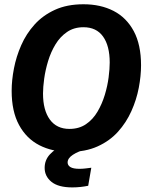

<svg xmlns="http://www.w3.org/2000/svg" viewBox="-20 -682 673 878"><path d="M296.7 12.5Q219.2 12.5 160 -17.9Q100.8 -48.3 67.1 -110.4Q33.3 -172.5 33.3 -266.7Q33.3 -315 43.8 -369.2Q54.2 -423.3 77.1 -475.4Q100 -527.5 137.9 -569.6Q175.8 -611.7 231.2 -637.1Q286.7 -662.5 361.7 -662.5Q440 -662.5 499.2 -632.1Q558.3 -601.7 591.7 -539.6Q625 -477.5 625 -383.3Q625 -335 614.6 -280.4Q604.2 -225.8 580.8 -173.8Q557.5 -121.7 519.6 -79.6Q481.7 -37.5 426.2 -12.5Q370.8 12.5 296.7 12.5ZM297.5 -92.5Q341.7 -92.5 373.3 -114.2Q405 -135.8 425.8 -171.2Q446.7 -206.7 459.2 -247.9Q471.7 -289.2 476.7 -328.3Q481.7 -367.5 481.7 -395.8Q481.7 -472.5 451.2 -515Q420.8 -557.5 361.7 -557.5Q318.3 -557.5 286.7 -535.8Q255 -514.2 233.8 -479.2Q212.5 -444.2 200 -402.9Q187.5 -361.7 182.1 -322.5Q176.7 -283.3 176.7 -254.2Q176.7 -178.3 207.9 -135.4Q239.2 -92.5 297.5 -92.5ZM310.8 175Q246.7 175 215.4 149.6Q184.2 124.2 184.2 85.8Q184.2 50 207.9 24.2Q231.7 -1.7 271.7 -19.2L375 -5V0Q337.5 10 313.3 25.8Q289.2 41.7 289.2 60.8Q289.2 74.2 302.1 82.1Q315 90 343.3 90Q356.7 90 371.2 88.3Q385.8 86.7 397.5 85L383.3 167.5Q367.5 170.8 348.8 172.9Q330 175 310.8 175Z"/></svg>

Font: Familjen Grotesk
Style: Bold Italic
Weight: 700
Italic angle: -9.46201°
Designer: Anders Wikstroem, Jonas Baeckman, Matilda Gysing, Kristian Moeller
Foundry: Familjen STHLM AB
Version: Version 2.002; ttfautohint (v1.8.4.7-5d5b)